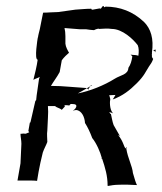

<svg xmlns="http://www.w3.org/2000/svg" viewBox="-20 -602 537 637"><path d="M48 -158C48 -148 51 -137 51 -125L48 -60C45 -41 41 -22 38 -3H81C88 -3 96 -3 103 -2C106 -22 110 -43 114 -62L122 -96C126 -108 134 -122 137 -131V-132C137 -142 135 -157 137 -169L139 -210C140 -224 140 -239 139 -250H163C167 -245 180 -243 184 -238H185C188 -240 191 -245 195 -248L194 -253C200 -253 206 -253 210 -252C211 -252 212 -258 218 -257C231 -257 238 -254 230 -242C229 -240 225 -237 223 -236V-235C225 -236 230 -237 233 -237C252 -235 261 -212 262 -194C271 -180 279 -163 286 -144C300 -127 313 -97 318 -77C317 -77 316 -76 316 -76C316 -76 318 -75 319 -75C329 -45 337 -19 337 14L338 15C348 13 361 11 373 11C392 10 416 11 434 12V11C431 6 426 -10 421 -28C419 -51 404 -77 399 -109C399 -111 400 -113 401 -114H400C399 -113 397 -111 397 -109C390 -116 390 -132 372 -154C371 -156 375 -152 376 -151L377 -152C371 -163 363 -176 357 -187C353 -197 350 -216 348 -224H346V-225C341 -231 342 -230 347 -229C349 -229 352 -227 354 -226V-227C343 -240 344 -267 346 -273C344 -279 344 -283 342 -286C350 -287 356 -286 363 -287C360 -282 357 -276 354 -272C387 -284 410 -302 434 -326C459 -351 463 -364 474 -381C480 -389 485 -397 488 -406V-407C487 -408 485 -410 485 -412H484C484 -412 485 -413 484 -414V-419C483 -422 485 -425 484 -427C491 -474 480 -507 458 -529C421 -564 378 -580 330 -580C329 -579 327 -578 325 -578V-580C321 -587 316 -573 314 -573C313 -573 313 -574 312 -574H310L288 -570H285L284 -571C283 -571 283 -573 283 -573H282C265 -573 248 -571 230 -570L173 -562C157 -562 140 -560 123 -560C120 -542 115 -523 112 -505C110 -496 107 -487 106 -478L105 -477C106 -477 105 -476 105 -475C105 -475 93 -404 105 -404C102 -382 96 -358 91 -338V-337C96 -341 106 -343 112 -347C111 -344 109 -340 109 -337L104 -302C102 -292 101 -279 100 -270C99 -269 97 -267 97 -266L81 -196C80 -196 80 -195 79 -195L74 -167C75 -167 75 -165 76 -165C76 -164 77 -164 77 -163C72 -162 65 -156 60 -159ZM149 -317C157 -331 169 -346 178 -363L185 -402C192 -412 203 -422 209 -427C205 -434 198 -446 197 -457V-482C197 -492 196 -501 194 -509C210 -508 227 -506 244 -505H265C273 -504 284 -502 291 -502H292C295 -504 301 -506 306 -507C307 -507 308 -507 308 -506C323 -507 338 -508 351 -506C386 -506 422 -472 437 -452C441 -442 441 -430 439 -417C434 -419 426 -420 419 -420C417 -420 415 -421 413 -421C414 -420 416 -419 417 -417L419 -415C417 -400 413 -387 406 -377C405 -354 380 -353 361 -341C326 -319 279 -300 238 -292C246 -297 257 -302 268 -309C267 -309 267 -310 266 -310L212 -314C192 -316 168 -317 149 -317ZM268 -309C272 -311 276 -314 280 -316C278 -313 273 -308 273 -305C272 -307 270 -308 268 -309ZM273 -303C273 -303 274 -303 274 -303C274 -304 273 -304 273 -305ZM280 -316C282 -317 284 -319 286 -320C286 -320 283 -321 280 -317ZM488 -435C489 -435 489 -436 489 -436C500 -438 497 -438 496 -434L495 -428C494 -432 492 -434 489 -435Z"/></svg>

Font: Charger Mayhem
Style: Obl
Weight: 400
Designer: Jasper
Foundry: Cannot Into Space Fonts
Version: Version 0.98